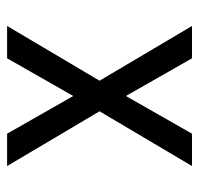

<svg xmlns="http://www.w3.org/2000/svg" viewBox="-30 -530 560 540"><g transform="rotate(90 250.0 -260.0)"><path d="M53 0 207 -260 53 -520H144L250 -334L356 -520H447L293 -260L447 0H356L250 -186L144 0Z"/></g></svg>

Font: Iosevka www.saffi
Style: Regular
Weight: 400
Monospace: yes
Designer: Belleve Invis
Foundry: Belleve Invis
Version: Version 22.0.2; ttfautohint (v1.8.3)